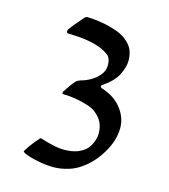

<svg xmlns="http://www.w3.org/2000/svg" viewBox="-98 -697 695 789"><g transform="rotate(15 249.5 -303.0)"><path d="M203.1 13.2Q168.5 13.2 132.3 5.6Q96.2 -2 77.1 -10.7Q67.4 -15.1 67.4 -18.6Q67.4 -19.5 68.6 -21.2Q69.8 -22.9 70.3 -24.4Q78.1 -37.6 91.3 -54.9Q104.5 -72.3 110.4 -77.6Q113.8 -81.5 116.5 -85Q119.1 -88.4 121.6 -88.4Q122.6 -88.4 123.5 -87.9Q124.5 -87.4 125 -87.4Q149.4 -79.6 176 -73.5Q202.6 -67.4 224.6 -67.4Q257.3 -67.4 280.3 -75.9Q303.2 -84.5 318.4 -99.6Q329.6 -111.3 337.6 -130.9Q345.7 -150.4 345.7 -167Q345.7 -195.8 335.7 -215.6Q325.7 -235.4 304.7 -252Q292.5 -262.2 268.3 -270Q244.1 -277.8 216.1 -282.5Q188 -287.1 163.6 -287.1Q158.7 -287.1 158.7 -292.5Q158.7 -295.4 160.2 -297.4Q169.9 -311.5 179.2 -325.4Q188.5 -339.4 197.8 -349.1Q205.6 -357.4 224.1 -362.3Q239.3 -366.2 259.3 -377.7Q279.3 -389.2 294.4 -407.5Q309.6 -425.8 309.6 -449.7Q309.6 -480 292.7 -492.2Q275.9 -504.4 263.2 -509.3Q239.3 -520 201.9 -526.4Q164.6 -532.7 121.6 -532.7Q111.3 -532.7 111.3 -541Q111.3 -544.9 113.8 -549.3Q119.6 -558.1 133.5 -575Q147.5 -591.8 165.5 -612.8Q171.4 -618.7 178.7 -618.7Q186 -618.7 206.1 -616.9Q226.1 -615.2 251.5 -610.4Q276.9 -605.5 301.5 -596.9Q326.2 -588.4 343.8 -575.2Q369.6 -555.7 378.2 -534.7Q386.7 -513.7 386.7 -489.3Q386.7 -461.9 369.9 -428.5Q353 -395 307.1 -364.3Q303.7 -361.3 303.7 -358.9Q303.7 -354 312.5 -350.6Q365.7 -334 395.5 -295.7Q425.3 -257.3 425.3 -213.9Q425.3 -163.1 396.7 -112.8Q368.2 -62.5 329.1 -31.7Q297.9 -6.3 264.2 3.4Q230.5 13.2 203.1 13.2Z"/></g></svg>

Font: David Libre
Style: Regular
Weight: 400
Designer: Ismar David, J. Victor Gaultney, Annie Olsen and Meir Sadan
Foundry: Monotype Imaging Inc. & SIL International
Version: Version 1.100; ttfautohint (v1.8.4.7-5d5b)